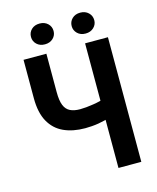

<svg xmlns="http://www.w3.org/2000/svg" viewBox="-128 -969 865 1058"><g transform="rotate(-15 304.5 -440.5)"><path d="M63.5 -710.9H193.8V-491.7Q193.8 -442.9 204.8 -416Q215.8 -389.2 238.3 -378.2Q260.7 -367.2 294.9 -367.2Q310.5 -367.2 330.3 -369.1Q350.1 -371.1 370.6 -374.3Q391.1 -377.4 409.7 -382.1Q428.2 -386.7 441.4 -392.1V-283.7Q428.2 -277.8 410.2 -273.2Q392.1 -268.6 372.1 -265.1Q352.1 -261.7 332 -260.3Q312 -258.8 294.9 -258.8Q224.6 -258.8 172.6 -282.7Q120.6 -306.6 92 -358.2Q63.5 -409.7 63.5 -491.7ZM414.6 -710.9H544.9V0H414.6ZM135.7 -821.8Q135.7 -847.2 153.6 -864.3Q171.4 -881.3 200.2 -881.3Q228.5 -881.3 246.6 -864.3Q264.6 -847.2 264.6 -821.8Q264.6 -796.9 246.6 -779.8Q228.5 -762.7 200.2 -762.7Q171.4 -762.7 153.6 -779.8Q135.7 -796.9 135.7 -821.8ZM367.7 -821.3Q367.7 -846.7 385.5 -864Q403.3 -881.3 432.1 -881.3Q460.4 -881.3 478.5 -864Q496.6 -846.7 496.6 -821.3Q496.6 -796.9 478.5 -779.5Q460.4 -762.2 432.1 -762.2Q403.3 -762.2 385.5 -779.5Q367.7 -796.9 367.7 -821.3Z"/></g></svg>

Font: Roboto Condensed SemiBold
Style: Regular
Weight: 600
Designer: Christian Robertson
Foundry: Google
Version: Version 3.008; 2023